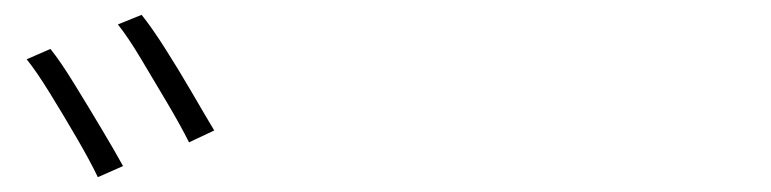

<svg xmlns="http://www.w3.org/2000/svg" viewBox="-20 -850 1040 259"><path d="M48 -784Q61 -768 79.5 -738Q98 -708 116.5 -677Q135 -646 146 -626L112 -611Q102 -632 84 -663Q66 -694 47.5 -724Q29 -754 16 -770ZM171 -830Q184 -814 202.5 -785Q221 -756 239 -725Q257 -694 269 -674L235 -658Q224 -680 206 -710.5Q188 -741 170 -771Q152 -801 139 -817Z"/></svg>

Font: Noto Sans KR ExtraLight
Style: Regular
Weight: 250
Designer: Ryoko NISHIZUKA  (kana, bopomofo & ideographs); Paul D. Hunt (Latin, Greek & Cyrillic); Sandoll Communications , Soo-you
Foundry: Adobe
Version: Version 2.004-H2;hotconv 1.0.118;makeotfexe 2.5.65603